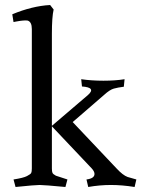

<svg xmlns="http://www.w3.org/2000/svg" viewBox="-20 -738 564 766"><path d="M325 -22Q357 -26 357 -44Q357 -54 346 -66L187 -234V-66Q187 -53 189.5 -48Q192 -43 203 -37L249 -22L241 8Q156 0 138 0Q120 0 42 8L34 -22Q73 -28 87.5 -35.5Q102 -43 104.5 -48Q107 -53 107 -66V-622Q107 -651 90 -656Q76 -658 44 -652L34 -650L29 -681Q108 -714 180 -718L194 -700Q187 -670 187 -603V-236L331 -359Q365 -389 307 -393L304 -422Q345 -416 392.5 -416Q440 -416 477 -422L474 -392Q450 -389 434 -384.5Q418 -380 396 -360L270 -251L445 -66Q470 -39 489 -32L524 -22L517 8Q467 0 422.5 0Q378 0 332 8Z"/></svg>

Font: Buenard
Style: Regular
Weight: 400
Designer: Gustavo Ibarra
Foundry: FontFuror
Version: Version 1.001 2011